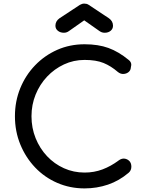

<svg xmlns="http://www.w3.org/2000/svg" viewBox="-20 -1037 815 1067"><path d="M450 10Q369 10 298.5 -20.5Q228 -51 175.5 -106Q123 -161 93 -234Q63 -307 63 -391Q63 -474 92.5 -546.5Q122 -619 175 -674Q228 -729 298 -760Q368 -791 450 -791Q526 -791 582.5 -770.5Q639 -750 695 -704Q703 -698 706.5 -690.5Q710 -683 709.5 -676Q709 -669 707 -661Q706 -646 694.5 -636.5Q683 -627 666.5 -626Q650 -625 635 -637Q597 -670 555.5 -687Q514 -704 450 -704Q389 -704 335.5 -679Q282 -654 241.5 -611Q201 -568 178 -511.5Q155 -455 155 -391Q155 -326 178 -269Q201 -212 241.5 -169Q282 -126 335.5 -102Q389 -78 450 -78Q503 -78 549.5 -95.5Q596 -113 639 -145Q655 -157 671 -155.5Q687 -154 698.5 -142.5Q710 -131 710 -111Q710 -101 706.5 -92.5Q703 -84 695 -77Q642 -32 580 -11Q518 10 450 10ZM335 -855Q315 -855 301.5 -866Q288 -877 288 -894Q288 -919 310 -935L424 -1010Q436 -1017 448 -1017Q455 -1017 461 -1015.5Q467 -1014 473 -1010L586 -935Q608 -919 608 -894Q608 -877 595 -866Q582 -855 562 -855Q553 -855 546 -857.5Q539 -860 532 -865L448 -924L364 -865Q351 -855 335 -855Z"/></svg>

Font: Comfortaa SemiBold
Style: Regular
Weight: 600
Designer: Johan Aakerlund
Foundry: Johan Aakerlund
Version: Version 3.104; ttfautohint (v1.8.1.43-b0c9)